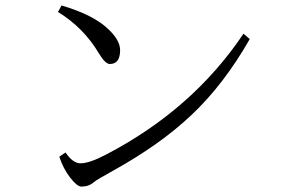

<svg xmlns="http://www.w3.org/2000/svg" viewBox="-20 -715 1040 708"><path d="M207 -694.8Q324.7 -660.2 378.9 -607.9Q422.9 -566.9 422.9 -529.8Q422.9 -479 384.8 -479Q368.2 -479 344.7 -518.1Q288.6 -612.8 193.8 -670.9ZM221.7 -152.8Q248.5 -112.8 276.9 -112.8Q310.1 -112.8 373 -146Q690.9 -312 877.9 -590.8L900.9 -570.8Q804.7 -402.3 684.6 -289.6Q570.3 -181.6 396 -85Q337.9 -53.2 325.7 -43Q307.6 -26.9 279.8 -26.9Q264.6 -26.9 238.3 -60.5Q212.9 -93.8 198.7 -137.2Z"/></svg>

Font: I.MingCP
Style: Regular
Weight: 400
Designer: I.Font Project
Version: Version 8.000; Sep 06, 2022